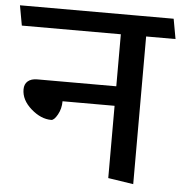

<svg xmlns="http://www.w3.org/2000/svg" viewBox="-62 -729 755 794"><g transform="rotate(5 315.5 -332.0)"><path d="M415 -300H199Q199 -269 185 -244Q171 -219 159 -219Q116 -219 75 -255Q34 -291 34 -335Q34 -357 48 -369Q62 -381 87 -381H415V-597H4Q0 -618 -3.5 -638.5Q-7 -659 -11 -680H627L642 -597H520V16L415 0Z"/></g></svg>

Font: Palanquin Medium
Style: Regular
Weight: 500
Designer: Pria Ravichandran
Version: Version 1.0.4